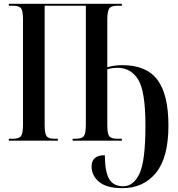

<svg xmlns="http://www.w3.org/2000/svg" viewBox="-20 -734 931 1002"><path d="M619 248Q728 248 793.5 168.5Q859 89 859 -79Q859 -241 801.5 -317.5Q744 -394 618 -394Q575 -394 540 -383V-631Q540 -675 550 -689.5Q560 -704 591 -704H616V-714H26V-704H48Q80 -704 90 -690.5Q100 -677 100 -634V-83Q100 -39 90 -24.5Q80 -10 48 -10H26V0H282V-10H261Q232 -10 222.5 -24.5Q213 -39 213 -83V-704H428V-83Q428 -39 418 -24.5Q408 -10 377 -10H359V0H616V-10H591Q560 -10 550 -23.5Q540 -37 540 -80V-372Q562 -380 594 -380Q663 -380 701 -319Q739 -258 739 -79Q739 106 708 172Q677 238 623 238Q573 238 550.5 201.5Q528 165 527 76Q458 76 458 135Q458 182 497 215Q536 248 619 248Z"/></svg>

Font: Noto Serif Display Condensed Semi
Style: Regular
Weight: 600
Width: 3
Designer: Monotype Design Team
Foundry: Monotype Imaging Inc.
Version: Version 1.900